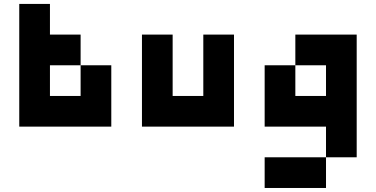

<svg xmlns="http://www.w3.org/2000/svg" viewBox="-20 -645 1915 978"><path d="M390.6 -312.5H234.4V-156.2H390.6ZM546.9 0H78.1V-625H234.4V-468.8H390.6V-312.5H546.9Z M703.1 -468.8H859.4V-156.2H1015.6V-468.8H1171.9V0H703.1Z M1640.6 -156.2V-312.5H1484.4V-156.2ZM1796.9 -468.8V156.2H1640.6V312.5H1328.1V156.2H1640.6V0H1328.1V-312.5H1484.4V-468.8Z"/></svg>

Font: Sorena-Fanum Normal
Style: Regular
Weight: 400
Designer: Mohammad Darvishi
Version: Version 1.000;March 20, 2024;FontCreator 15.0.0.2958 64-bit